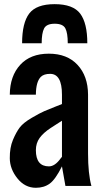

<svg xmlns="http://www.w3.org/2000/svg" viewBox="-20 -891 515 920"><path d="M85.9 -683.6Q85.9 -781.2 120.1 -826.2Q154.3 -871.1 241.7 -871.1Q330.1 -871.1 364.3 -825.7Q398.4 -780.3 398.4 -683.6H304.7Q304.7 -733.4 293 -755.4Q281.2 -777.3 242.2 -777.3Q203.1 -777.3 191.4 -754.9Q179.7 -732.4 179.7 -683.6ZM151.9 -171.4Q151.9 -93.8 214.4 -93.8Q243.2 -93.8 270.5 -131.8Q275.4 -138.7 276.9 -139.6V-312.5Q269 -307.1 251 -295.9Q232.9 -284.2 222.2 -277.3Q188 -254.9 169.9 -230Q151.9 -205.1 151.9 -171.4ZM276.9 -437.5Q276.9 -537.1 220.2 -537.1Q190.4 -537.1 175.8 -522.9Q152.3 -499.5 151.9 -437.5H26.9Q27.8 -527.3 77.1 -580.6Q126 -633.8 213.9 -633.8Q301.8 -633.8 351.6 -580.1Q401.4 -526.4 401.9 -437.5V-156.2Q401.9 -58.6 418 0H293.5L276.9 -93.8Q245.6 -31.2 218.3 -11.2Q190.9 8.8 151.9 8.8Q99.6 8.8 63.5 -36.1Q27.3 -81.1 26.9 -132.8Q26.4 -183.6 42 -220.7Q57.6 -257.8 74.7 -280.3Q91.8 -302.7 131.8 -326.2Q171.9 -349.6 192.4 -358.4Q212.9 -367.2 242.7 -378.9Q272.5 -390.6 276.9 -392.6Z"/></svg>

Font: Oswald
Style: Book
Weight: 400
Designer: vernon adams
Foundry: vernon adams
Version: Version 1.000